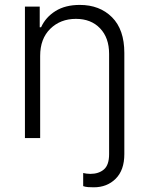

<svg xmlns="http://www.w3.org/2000/svg" viewBox="-20 -573 610 797"><path d="M146.7 -340.9V0H83.5V-545.5H144.9V-459.9H150.6Q169.7 -501.8 210.4 -527.2Q251.1 -552.6 311.1 -552.6Q393.8 -552.6 445 -501.4Q496.1 -450.3 496.1 -353.3V66.8Q496.1 133.2 460.2 168.9Q424.4 204.5 369.3 204.5Q357.2 204.5 345.5 203.7Q333.8 202.8 325.3 199.6V145.2Q331.3 146.7 339 147.7Q346.6 148.8 354.8 148.8Q389.9 148.8 411.4 130.3Q432.9 111.9 432.9 66.8V-349.4Q432.9 -416.2 395.4 -455.4Q358 -494.7 295.1 -494.7Q230.8 -494.7 188.7 -453.5Q146.7 -412.3 146.7 -340.9Z"/></svg>

Font: Inter Zeller Light
Style: Regular
Weight: 300
Designer: Rasmus Andersson; Joe Bland
Foundry: zeller
Version: Version 3.015;git-dec3a8cb1